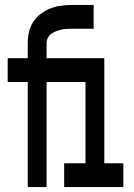

<svg xmlns="http://www.w3.org/2000/svg" viewBox="-20 -755 540 775"><path d="M92 0V-424H11V-520H92V-580Q92 -603 97 -625.5Q102 -648 114 -666.5Q126 -685 144.5 -699Q163 -713 183.5 -721Q204 -729 226.5 -732Q249 -735 272 -735H358V-639H272Q261 -639 250 -638.5Q239 -638 228 -635.5Q217 -633 206.5 -629Q196 -625 187 -618.5Q178 -612 173 -601.5Q168 -591 168 -580V-520H401V-96H478V0H239V-96H325V-424H168V0Z"/></svg>

Font: Iosevka SS08 Regular
Style: Bold
Weight: 700
Monospace: yes
Designer: Belleve Invis
Foundry: Belleve Invis
Version: Version 16.3.4; ttfautohint (v1.8.4)